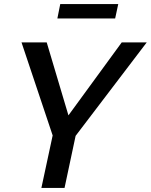

<svg xmlns="http://www.w3.org/2000/svg" viewBox="-20 -917 736 937"><path d="M237 -256 85 -710H208L314 -354L574 -710H696L349 -254L295 0H182ZM260 -827 274 -897H557L542 -827Z"/></svg>

Font: Raleway SemiBold
Style: Italic
Weight: 600
Italic angle: -12°
Designer: Matt McInerney, Pablo Impallari, Rodrigo Fuenzalida
Foundry: Matt McInerney, Pablo Impallari, Rodrigo Fuenzalida
Version: Version 4.026